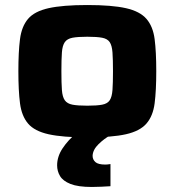

<svg xmlns="http://www.w3.org/2000/svg" viewBox="-20 -538 694 763"><path d="M327 8Q229 8 173 -4.5Q117 -17 91.5 -47Q66 -77 59.5 -127.5Q53 -178 53 -255Q53 -332 59.5 -382.5Q66 -433 91.5 -463Q117 -493 173 -505.5Q229 -518 327 -518Q425 -518 480.5 -505.5Q536 -493 562 -463Q588 -433 594.5 -382.5Q601 -332 601 -255Q601 -178 594.5 -127.5Q588 -77 562 -47Q536 -17 480.5 -4.5Q425 8 327 8ZM327 -118Q365 -118 386 -122Q407 -126 416 -139.5Q425 -153 427 -180.5Q429 -208 429 -255Q429 -302 427 -329.5Q425 -357 416 -370.5Q407 -384 386 -388Q365 -392 327 -392Q289 -392 268 -388Q247 -384 237.5 -370.5Q228 -357 226 -329.5Q224 -302 224 -255Q224 -208 226 -180.5Q228 -153 237.5 -139.5Q247 -126 268 -122Q289 -118 327 -118ZM345 205Q290 205 260 193Q230 181 218.5 161.5Q207 142 207 119Q207 84 229 51Q251 18 285 -10L418 0Q394 13 371.5 35Q349 57 348 81Q348 96 359 106Q370 116 399 116Q402 116 407 115.5Q412 115 419 114V202Q404 203 383 204Q362 205 345 205Z"/></svg>

Font: Saira Expanded
Style: Bold
Weight: 700
Width: 7
Designer: Hector Gatti with collaboration of the Omnibus-Type team
Foundry: Omnibus-Type
Version: Version 1.100; ttfautohint (v1.8.3)